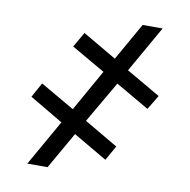

<svg xmlns="http://www.w3.org/2000/svg" viewBox="-75 -729 794 803"><g transform="rotate(10 322.0 -327.5)"><path d="M405.5 -394.9 303.3 -218.8 446.7 -134.9 411.2 -72.4 267.8 -156.2 178.6 0H92.7L203.1 -194.6L61.1 -278.4L95.5 -340.9L240.4 -257.1L339.5 -433.2L196.7 -515.6L233.3 -579.5L376.8 -495.7L467 -654.8H551.8L439.6 -457.4L584.5 -373.6L547.6 -312.5Z"/></g></svg>

Font: InterMG Medium
Style: Regular
Weight: 500
Designer: Rasmus Andersson
Foundry: rsms
Version: Version 3.019;December 26, 2023;FontCreator 15.0.0.2955 64-b